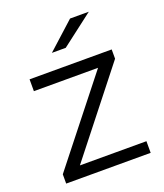

<svg xmlns="http://www.w3.org/2000/svg" viewBox="-135 -823 782 914"><g transform="rotate(-20 255.5 -366.0)"><path d="M133 -59 464 -479V-526H48V-466H373L42 -47V0H470V-59ZM191 -608H261L423 -732H328Z"/></g></svg>

Font: Malon Grotesk
Style: Regular
Weight: 400
Designer: Julieta Ulanovsky
Foundry: Julieta Ulanovsky
Version: Version 7.200